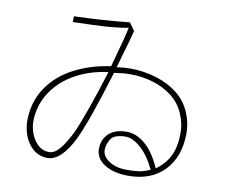

<svg xmlns="http://www.w3.org/2000/svg" viewBox="-79 -761 1079 922"><g transform="rotate(10 460.0 -299.5)"><path d="M509 -626Q497 -576 470 -486Q469 -482 457 -440Q494 -445 523 -445Q588 -445 649 -426.5Q710 -408 756 -372Q798 -338 820 -288.5Q842 -239 842 -186Q842 -71 777.5 -3.5Q713 64 602 64Q531 64 486 36Q441 8 441 -40Q441 -85 471.5 -114Q502 -143 559 -143Q607 -143 650.5 -105Q694 -67 726 6Q773 -28 793.5 -73Q814 -118 814 -184Q814 -228 793.5 -275.5Q773 -323 733 -354Q692 -386 639 -402Q586 -418 527 -418Q495 -418 449 -411Q374 -164 329 -70Q271 47 205 47Q165 47 136 23Q107 -1 92 -40Q77 -79 79 -123Q82 -211 128.5 -278Q175 -345 253.5 -385.5Q332 -426 430 -440L436 -462Q474 -599 481 -636Q422 -626 361 -622.5Q300 -619 212 -617V-645Q347 -649 482 -663ZM108 -124Q106 -91 118 -58Q130 -25 153 -3.5Q176 18 207 18Q234 18 259.5 -12.5Q285 -43 313 -101Q334 -147 364.5 -234.5Q395 -322 422 -410Q336 -399 266.5 -361.5Q197 -324 154.5 -263Q112 -202 108 -124ZM559 -119Q502 -119 485.5 -92Q469 -65 469 -40Q469 -8 503 14.5Q537 37 588 37Q623 37 646.5 34Q670 31 703 17Q674 -46 633.5 -82.5Q593 -119 559 -119Z"/></g></svg>

Font: LINE Seed Sans KR Thin
Style: Regular
Weight: 250
Designer: LINE BX Design & Sandoll Inc & Dalton Maag Ltd
Foundry: Sandoll Inc.
Version: Version 1.000